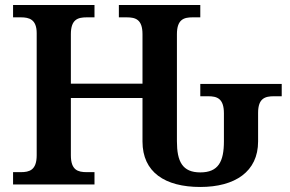

<svg xmlns="http://www.w3.org/2000/svg" viewBox="-20 -734 1153 764"><path d="M777 10C915 10 1007 -51 1007 -171V-285C1007 -343 1035 -351 1070 -351H1101V-400H777V-351H808C843 -351 871 -343 871 -283V-172C871 -91 849 -48 777 -48C706 -48 684 -91 684 -172V-598C684 -657 712 -665 746 -665H777V-714H453V-665H484C519 -665 547 -657 547 -598V-401H262V-598C262 -657 290 -665 325 -665H356V-714H32V-665H63C96 -665 126 -657 126 -602V-116C126 -57 97 -49 63 -49H32V0H356V-49H325C290 -49 262 -57 262 -116V-344H547V-171C547 -49 636 10 777 10Z"/></svg>

Font: Noto Serif Semi
Style: Regular
Weight: 600
Designer: Monotype Design Team
Foundry: Monotype Imaging Inc.
Version: Version 1.002